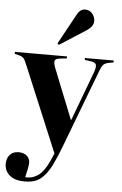

<svg xmlns="http://www.w3.org/2000/svg" viewBox="-70 -845 710 1120"><g transform="rotate(5 284.5 -285.0)"><path d="M247.1 -581.1 238.8 -588.9 334 -763.2Q344.7 -783.2 356.4 -791.5Q368.2 -799.8 382.8 -799.8Q408.7 -799.8 424.8 -780.5Q440.9 -761.2 440.9 -736.8Q440.9 -705.1 399.9 -679.2ZM116.2 230Q61 230 30 204.3Q-1 178.7 -1 136.2Q-1 105 17.3 84Q35.6 63 67.9 63Q98.6 63 116.7 78.6Q134.8 94.2 134.8 120.1Q134.8 141.1 119.1 205.1Q139.6 206.1 155.8 202.4Q171.9 198.7 190.7 187Q209.5 175.3 227.8 149.7Q246.1 124 263.2 84L276.9 51.8L69.8 -443.8Q57.1 -475.6 48.6 -485.6Q40 -495.6 22 -500L-4.9 -506.8L-3.9 -518.1H300.8V-506.8L259.8 -502Q236.8 -499.5 231.4 -488.5Q226.1 -477.5 236.8 -448.2L355 -151.9H357.9L467.8 -445.8Q477.5 -476.1 471.2 -487.5Q464.8 -499 440.9 -502L405.8 -506.8V-518.1H574.2V-506.8L546.9 -502Q525.9 -498 515.6 -487.8Q505.4 -477.5 494.1 -446.8L321.8 6.8Q295.9 74.7 275.6 115.7Q255.4 156.7 231.2 183.6Q207 210.4 180.4 220.2Q153.8 230 116.2 230Z"/></g></svg>

Font: Display Regular
Style: Bold
Weight: 700
Designer: Latin by Veronika Burian and Jose Scaglione. Greek by Irene Vlachou. Cyrillic by Vera Evstafieva.
Foundry: TypeTogether
Version: Version 3.002